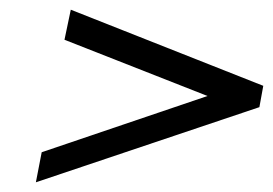

<svg xmlns="http://www.w3.org/2000/svg" viewBox="-20 -436 563 396"><path d="M408 -238 66 -122 54 -60 515 -215 523 -259 126 -416 113 -354Z"/></svg>

Font: Linux Libertine O
Style: Bold Italic
Weight: 700
Italic angle: -11.5°
Designer: Philipp H. Poll
Foundry: Philipp H. Poll
Version: Version 4.1.0